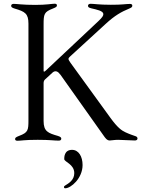

<svg xmlns="http://www.w3.org/2000/svg" viewBox="-20 -753 770 1034"><path d="M570.7 3.6C581.3 3.6 594.5 0 616.1 0C638.1 0 683.9 3.6 706.7 3.6C714.8 3.6 720.5 -0.7 720.5 -7.1C720.5 -13.5 715.9 -17.4 710.9 -19.2C700.3 -23.1 679 -29.5 655.2 -40.8C635.3 -50.1 613.6 -64.6 574.2 -119L359.7 -414.8L351.6 -427.6C347.3 -434.7 348 -438.9 353.7 -445L358.3 -449.6L549 -624.3C598.4 -669.7 632.5 -688.9 677.2 -707.4C687.9 -712 692.8 -715.2 692.5 -722.7C692.8 -728.7 687.5 -731.9 680.4 -731.9C657.3 -731.9 637.8 -726.9 576.7 -727.3C514.2 -727.3 485.8 -732.6 468 -732.6C459.9 -732.6 454.2 -729 453.8 -721.9C454.2 -715.6 457 -711.6 471.9 -708.1C501.1 -701.3 535.5 -694.6 536.6 -677.6C536.6 -668.3 532 -660.2 510.3 -639.6L226.2 -372.5L223.4 -370.4C217.7 -365.8 215.9 -365.8 214.8 -371.1V-619.7C214.8 -677.6 217.3 -688.6 264.9 -707C282.7 -714.1 286.6 -717 286.6 -724.1C286.6 -729.8 282.7 -733 274.5 -733C258.9 -733 230.8 -726.6 170.1 -726.6C100.9 -726.6 71.4 -732.2 54 -732.2C44.7 -732.2 40.1 -728 40.1 -721.6C40.1 -715.9 43.7 -711.3 59.3 -706.7C114.3 -690.7 133.2 -679.7 133.2 -625.7V-106.5C133.2 -51.5 131.4 -39.4 83.1 -21.3C65.3 -14.2 61.4 -11.4 61.4 -3.9C61.4 1.8 65.3 5 73.9 5C94.1 5 111.5 0 182.9 0C250.7 0 273.8 4.6 295.5 4.3C305.8 4.6 310 0.4 310 -6.4C310 -11.7 306.8 -16.3 291.9 -21C239 -36.2 214.8 -45.1 214.8 -101.6V-306.5C215.2 -314.6 217.3 -320 222.7 -325.3L260.3 -359.7L260.7 -360.1L264.2 -363.3C279.1 -375.4 293.3 -367.5 304 -351.9L304.3 -352.3L538 -22.7C546.2 -11 555.8 3.6 570.7 3.6ZM324.6 254.3C324.6 257.8 326 261 331.3 261C361.5 261 424.7 207.7 424.7 135.7C424.7 90.2 403.8 54 367.9 54C324.9 54 326 95.9 326 103.7C326 119 380 131 380 179.3C380 217.7 349.4 234.4 330.3 246.4C327.1 247.9 324.6 250.7 324.6 254.3Z"/></svg>

Font: Margiela Serif
Style: Regular
Weight: 400
Designer: Andreas Faust, Stefan Endress
Version: Version 1.002;FEAKit 1.0